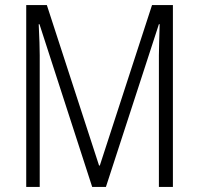

<svg xmlns="http://www.w3.org/2000/svg" viewBox="-20 -734 781 754"><path d="M342 0 135 -639H132Q134 -597 135 -567.5Q136 -538 136 -517V0H83V-714H164L369 -84H372L577 -714H659V0H604V-517Q604 -537 605 -567Q606 -597 607 -639H604L396 0Z"/></svg>

Font: Noto Sans Georgian Condensed Light
Style: Regular
Weight: 300
Width: 3
Designer: Monotype Design Team, Akaki Razmadze
Foundry: Google LLC
Version: Version 2.005; ttfautohint (v1.8.4.7-5d5b)